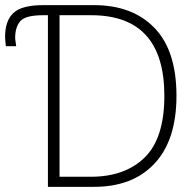

<svg xmlns="http://www.w3.org/2000/svg" viewBox="-50 -724 755 744"><path d="M135.7 0V-704.1H314.5Q462.9 -704.1 548.3 -616.2Q633.8 -528.3 633.8 -352.5Q633.8 -181.6 549.3 -90.8Q464.8 0 314.5 0ZM180.7 -39.1H301.8Q434.6 -39.1 510.7 -113.8Q586.9 -188.5 586.9 -352.5Q586.9 -665 303.7 -665H180.7ZM-30.3 -581.1Q-30.3 -643.6 2 -673.8Q34.2 -704.1 117.2 -704.1H161.1V-665H116.2Q49.8 -665 29.3 -642.6Q8.8 -620.1 8.8 -577.1Q8.8 -571.3 10.7 -560.1Q12.7 -548.8 12.7 -544.9H-27.3Q-30.3 -571.3 -30.3 -581.1Z"/></svg>

Font: Gothic A1 ExtraLight
Style: Regular
Weight: 275
Designer: HanYang I&C Co.,Ltd.
Foundry: HanYang I&C Co.,Ltd.
Version: Version 2.50